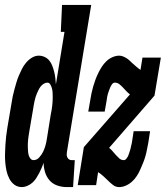

<svg xmlns="http://www.w3.org/2000/svg" viewBox="-40 -755 676 783"><path d="M50 8Q32 8 19 -1.5Q6 -11 -2 -26.5Q-10 -42 -13.5 -58.5Q-17 -75 -18.5 -92.5Q-20 -110 -19.5 -127.5Q-19 -145 -18 -163Q-17 -181 -15 -198.5Q-13 -216 -10 -234L7 -334Q9 -348 12 -362.5Q15 -377 19 -391Q23 -405 27 -419Q31 -433 37 -447Q43 -461 49.5 -474Q56 -487 66.5 -499.5Q77 -512 90.5 -520Q104 -528 118 -528Q131 -528 142.5 -522.5Q154 -517 161.5 -507.5Q169 -498 173.5 -486Q178 -474 181 -462Q184 -450 185.5 -437.5Q187 -425 188 -411L223 -625H208L213 -735H332L233 -136Q232 -130 232 -124.5Q232 -119 234.5 -113.5Q237 -108 241.5 -105Q246 -102 252 -102H265L258 8H233Q212 8 193.5 1.5Q175 -5 162.5 -19Q150 -33 144 -52Q138 -71 138 -91Q134 -80 129.5 -69.5Q125 -59 119.5 -48.5Q114 -38 107.5 -28Q101 -18 92 -10Q83 -2 71.5 3Q60 8 50 8ZM446 8Q432 8 421 -0.5Q410 -9 400.5 -18.5Q391 -28 381 -37Q371 -46 360 -53L352 0H277L302 -155L490 -370Q482 -376 475 -383.5Q468 -391 461.5 -398Q455 -405 447 -411.5Q439 -418 428 -418Q422 -418 417 -411.5Q412 -405 409.5 -398.5Q407 -392 404.5 -385.5Q402 -379 400 -372.5Q398 -366 397 -359.5Q396 -353 395 -346L387 -300H320L328 -346Q330 -360 333 -374Q336 -388 340 -402Q344 -416 349 -429.5Q354 -443 360.5 -456.5Q367 -470 375 -482.5Q383 -495 394 -505.5Q405 -516 419 -522Q433 -528 446 -528Q454 -528 461.5 -525Q469 -522 475.5 -518Q482 -514 487.5 -509Q493 -504 499 -498Q507 -491 515.5 -483.5Q524 -476 533 -470L541 -520H616L590 -365L405 -152Q413 -146 419 -138.5Q425 -131 432 -123.5Q439 -116 446.5 -109Q454 -102 465 -102Q471 -102 476 -108.5Q481 -115 483.5 -121.5Q486 -128 488 -134.5Q490 -141 492 -147.5Q494 -154 495 -160.5Q496 -167 498 -174L505 -220H572L565 -174Q562 -160 559.5 -146Q557 -132 553 -118Q549 -104 543.5 -90.5Q538 -77 532 -63.5Q526 -50 518 -37.5Q510 -25 498.5 -14.5Q487 -4 473 2Q459 8 446 8ZM97 -102Q110 -102 120 -113Q130 -124 136 -136.5Q142 -149 145.5 -162Q149 -175 151 -188L167 -288Q169 -297 170.5 -306Q172 -315 173 -324Q174 -333 174.5 -341.5Q175 -350 175 -359Q175 -368 174.5 -377Q174 -386 172 -394Q170 -402 165.5 -410Q161 -418 153 -418Q146 -418 138.5 -413.5Q131 -409 126 -402.5Q121 -396 117.5 -389Q114 -382 111 -375Q108 -368 105.5 -360.5Q103 -353 101.5 -345.5Q100 -338 98.5 -331Q97 -324 96 -316L79 -216Q78 -208 76.5 -200Q75 -192 74.5 -184Q74 -176 73.5 -168Q73 -160 73.5 -152.5Q74 -145 74.5 -137Q75 -129 77 -122Q79 -115 84 -108.5Q89 -102 97 -102Z"/></svg>

Font: Iosevka HT Extrabold Extended
Style: Italic
Weight: 800
Width: 7
Italic angle: -9°
Monospace: yes
Designer: Belleve Invis
Foundry: Belleve Invis
Version: Version 32.3.0; ttfautohint (v1.8.4)